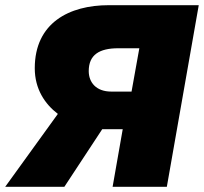

<svg xmlns="http://www.w3.org/2000/svg" viewBox="-54 -720 786 740"><path d="M380 0H589L712 -700H365C213 -700 80 -632 80 -457C80 -377 119 -319 169 -281L-34 0H194L340 -222H419ZM288 -446C288 -509 329 -534 402 -534H483L453 -367H375C316 -367 288 -403 288 -446Z"/></svg>

Font: Fixel Display Black
Style: Italic
Weight: 900
Italic angle: -10°
Designer: AlfaBravo + MacPaw
Foundry: Kyrylo Tkachov, Marchela Mozhyna, Serhii Makarenko, Maria Weinstein, Zakhar Kryvoshyya
Version: Version 1.210;Glyphs 3.2 (3217)